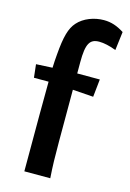

<svg xmlns="http://www.w3.org/2000/svg" viewBox="-118 -828 599 887"><g transform="rotate(15 181.5 -385.0)"><path d="M22 -429H92C91 -350 91 -228 91 0H215C211 -57 210 -102 210 -173V-422L309 -415L318 -500H210V-554C210 -643 226 -668 271 -668C292 -668 322 -662 352 -650L363 -739C330 -760 301 -770 266 -770C220 -770 171 -752 142 -719C116 -690 104 -647 97 -560C95 -540 94 -520 93 -496L15 -492Z"/></g></svg>

Font: CantoraOne
Style: Regular
Weight: 400
Designer: Pablo Impallari, Rodrigo Fuenzalida
Foundry: Pablo Impallari
Version: Version 1.001